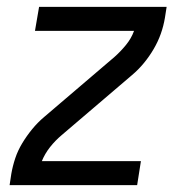

<svg xmlns="http://www.w3.org/2000/svg" viewBox="-20 -540 540 560"><path d="M8 0 13 -33Q17 -56 24.5 -78.5Q32 -101 45 -122.5Q58 -144 74 -163.5Q90 -183 109 -199L314 -374Q332 -390 347.5 -409Q363 -428 371 -450H82L94 -520H466L461 -488Q457 -464 449 -441.5Q441 -419 428.5 -397.5Q416 -376 400 -356.5Q384 -337 365 -321L160 -146Q141 -130 126 -111Q111 -92 102 -70H391L380 0Z"/></svg>

Font: Iosevka Curly
Style: Italic
Weight: 400
Italic angle: -9°
Monospace: yes
Designer: Belleve Invis
Foundry: Belleve Invis
Version: Version 22.1.2; ttfautohint (v1.8.4)